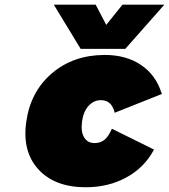

<svg xmlns="http://www.w3.org/2000/svg" viewBox="-20 -789 719 817"><path d="M91.8 -271Q109.9 -399.9 201.4 -477.5Q293 -555.2 425.8 -555.2Q516.6 -555.2 579.6 -512.9Q642.6 -470.7 667 -394L668.9 -389.2L467.8 -309.1L466.8 -314Q453.6 -362.8 409.2 -362.8Q378.9 -362.8 356.9 -338.6Q335 -314.5 329.1 -272Q323.2 -229 337.9 -204.6Q352.5 -180.2 382.8 -180.2Q405.8 -180.2 422.9 -192.9Q439.9 -205.6 453.1 -234.9L456.1 -241.2L634.8 -152.8L632.8 -147.9Q591.8 -73.7 515.9 -33Q439.9 7.8 345.2 7.8Q212.9 7.8 143.3 -68.4Q73.7 -144.5 91.8 -271ZM209 -769H387.2L432.1 -683.1L501 -769H679.2L513.2 -581.1H323.2Z"/></svg>

Font: Trueno UltraBlack
Style: Italic
Weight: 950
Designer: Julieta Ulanovsky
Foundry: Julieta Ulanovsky
Version: Version 3.001b | FøM Fix